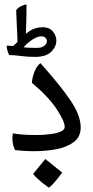

<svg xmlns="http://www.w3.org/2000/svg" viewBox="-20 -690 424 875"><path d="M138.2 -1Q86.4 -1 48.3 -6.3Q36.6 -30.3 36.6 -59.6Q36.6 -70.3 38.6 -82.5Q75.2 -74.7 143.1 -74.7Q176.8 -74.7 207 -78.4Q237.3 -82 256.1 -90.1Q274.9 -98.1 274.9 -111.3Q274.9 -137.2 237.8 -193.4Q200.7 -249.5 125.5 -312.5Q125.5 -331.5 136 -360.1Q146.5 -388.7 164.1 -402.3Q255.9 -299.8 301.8 -231.7Q347.7 -163.6 347.7 -109.4Q347.7 -65.9 316.2 -42.5Q284.7 -19 236.6 -10Q188.5 -1 138.2 -1ZM138.7 -430.7Q106 -430.7 75.4 -434.8Q44.9 -439 22 -439Q11.7 -458 10.3 -481.9Q14.2 -481.9 25.9 -481.4Q37.6 -481 40 -480.5Q56.2 -494.1 74.7 -514.4Q93.3 -534.7 117.7 -550.3Q142.1 -565.9 175.3 -565.9Q204.1 -565.9 220.5 -547.1Q236.8 -528.3 236.8 -504.9Q236.8 -477.5 213.4 -454.1Q189.9 -430.7 138.7 -430.7ZM147.5 -471.7Q170.9 -471.7 182.4 -481.7Q193.8 -491.7 193.8 -502Q193.8 -511.2 187.3 -517.8Q180.7 -524.4 168.5 -524.4Q150.4 -524.4 127 -509Q103.5 -493.7 87.9 -474.6Q97.2 -473.1 113.8 -472.4Q130.4 -471.7 147.5 -471.7ZM60.1 -483.4Q59.1 -530.3 56.6 -574.2Q54.2 -618.2 53.7 -643.1Q61.5 -654.8 76.2 -661.9Q90.8 -668.9 100.6 -669.9Q101.1 -636.7 99.9 -594.2Q98.6 -551.8 97.2 -516.6ZM201.7 165Q174.3 145 154.5 127.2Q134.8 109.4 131.3 102.1L186.5 34.7L263.7 96.7Q215.3 160.6 201.7 165Z"/></svg>

Font: Harmattan Medium
Style: Regular
Weight: 500
Designer: George W. Nuss III and SIL International
Foundry: SIL International
Version: Version 4.000